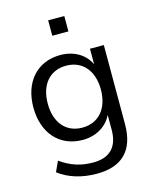

<svg xmlns="http://www.w3.org/2000/svg" viewBox="-127 -767 829 1037"><g transform="rotate(-15 287.5 -248.5)"><path d="M285.3 185.3C426.5 185.3 500 111.8 500 -34.3V-476.5H422.5V-363.7H431.4C412.7 -438.2 344.1 -485.3 258.8 -485.3C127.5 -485.3 45.1 -390.2 45.1 -249C45.1 -106.9 127.5 -10.8 258.8 -10.8C343.1 -10.8 412.7 -58.8 432.4 -134.3H422.5V-23.5C422.5 71.6 374.5 121.6 281.4 121.6C212.7 121.6 157.8 103.9 99 62.7L72.5 120.6C129.4 163.7 202 185.3 285.3 185.3ZM273.5 -75.5C182.4 -75.5 125.5 -142.2 125.5 -249C125.5 -354.9 182.4 -421.6 273.5 -421.6C364.7 -421.6 422.5 -354.9 422.5 -249C422.5 -142.2 364.7 -75.5 273.5 -75.5ZM244.1 -597.1H334.3V-683.3H244.1Z"/></g></svg>

Font: LL Pando Sans
Style: Regular
Weight: 400
Designer: Joshua Smith
Foundry: Joshua Smith
Version: Version 1.000;Glyphs 3.2.1 (3258)